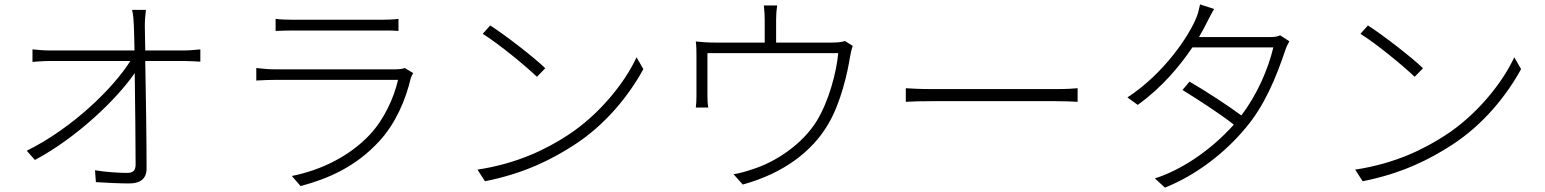

<svg xmlns="http://www.w3.org/2000/svg" viewBox="-20 -817 7040 875"><path d="M642 -587 640 -699C640 -724 642 -747 645 -772H582C588 -747 589 -720 590 -699C591 -679 592 -639 593 -587H210C181 -587 158 -589 128 -592V-535C158 -537 178 -539 210 -539H574C496 -415 310 -233 102 -130L139 -88C331 -190 513 -366 594 -484C596 -336 598 -155 598 -68C598 -42 589 -29 559 -29C519 -29 462 -33 413 -41L417 13C462 16 524 19 569 19C620 19 648 -3 648 -49C648 -169 645 -386 642 -539H819C842 -539 874 -537 893 -536V-592C875 -590 841 -587 818 -587Z M1825 -507C1815 -503 1797 -501 1780 -501H1234C1210 -501 1180 -503 1148 -507V-450C1180 -452 1211 -453 1234 -453H1794C1775 -370 1730 -272 1665 -203C1575 -107 1446 -42 1310 -15L1350 31C1477 -3 1601 -57 1708 -173C1783 -254 1829 -362 1852 -461C1854 -467 1859 -477 1863 -484ZM1236 -676C1262 -677 1288 -678 1317 -678H1715C1747 -678 1774 -678 1796 -676V-731C1774 -728 1747 -727 1716 -727H1317C1286 -727 1261 -728 1236 -731Z M2214 -701 2180 -663C2256 -615 2376 -516 2427 -467L2465 -506C2415 -555 2280 -659 2214 -701ZM2156 -44 2190 9C2372 -27 2497 -92 2596 -156C2742 -250 2848 -385 2912 -502L2881 -556C2827 -439 2710 -293 2566 -200C2472 -139 2341 -72 2156 -44Z M3831 -630C3821 -627 3806 -623 3771 -623H3517V-727C3517 -743 3518 -768 3522 -792H3461C3464 -768 3465 -743 3465 -727V-623H3239C3206 -623 3177 -625 3151 -628C3154 -607 3154 -576 3154 -556V-379C3154 -364 3153 -340 3151 -327H3208C3205 -339 3204 -363 3204 -378V-575H3800C3793 -492 3758 -356 3701 -264C3637 -161 3515 -77 3404 -44C3378 -35 3349 -27 3323 -23L3365 24C3551 -27 3681 -127 3753 -249C3812 -347 3843 -488 3854 -559C3857 -577 3862 -597 3866 -608Z M4108 -353C4135 -355 4180 -356 4235 -356H4790C4836 -356 4873 -354 4891 -353V-415C4871 -413 4841 -411 4789 -411H4235C4176 -411 4134 -413 4108 -415Z M5814 -656C5802 -650 5788 -648 5763 -648H5444C5461 -677 5475 -703 5486 -726C5494 -742 5503 -759 5513 -776L5449 -797C5445 -780 5441 -759 5435 -744C5402 -656 5284 -481 5118 -373L5165 -339C5274 -417 5356 -515 5414 -601H5783C5759 -501 5709 -385 5637 -291C5572 -339 5480 -399 5401 -445L5369 -407C5448 -358 5539 -299 5603 -249C5489 -122 5352 -38 5243 -4L5289 38C5430 -18 5562 -120 5655 -232C5740 -331 5794 -458 5838 -590C5841 -600 5850 -619 5856 -629Z M6214 -701 6180 -663C6256 -615 6376 -516 6427 -467L6465 -506C6415 -555 6280 -659 6214 -701ZM6156 -44 6190 9C6372 -27 6497 -92 6596 -156C6742 -250 6848 -385 6912 -502L6881 -556C6827 -439 6710 -293 6566 -200C6472 -139 6341 -72 6156 -44Z"/></svg>

Font: Noto Sans Japanese Light
Style: Regular
Weight: 300
Designer: Ryoko NISHIZUKA (kana & ideographs); Paul D. Hunt (Latin, Greek & Cyrillic); Wenlong ZHANG (bopomofo); Sandoll Communica
Foundry: Adobe Systems Incorporated
Version: Version 1.000;PS 1;hotconv 1.0.78;makeotf.lib2.5.61930